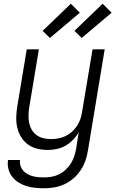

<svg xmlns="http://www.w3.org/2000/svg" viewBox="-20 -794 640 1027"><path d="M215 213Q191 213 167 210.5Q143 208 120.5 201Q98 194 78.5 181.5Q59 169 45 151Q31 133 25 109.5Q19 86 23 62H87Q85 78 89.5 92.5Q94 107 103.5 118Q113 129 126 136.5Q139 144 153.5 148Q168 152 184 153.5Q200 155 215 155Q235 155 255.5 151.5Q276 148 295.5 138.5Q315 129 331 114Q347 99 358.5 81Q370 63 376.5 43.5Q383 24 387 3L401 -87Q389 -65 370.5 -46Q352 -27 330 -14.5Q308 -2 283.5 3Q259 8 235 8Q206 8 178 1Q150 -6 128.5 -22Q107 -38 92.5 -62Q78 -86 72 -113Q66 -140 67 -169.5Q68 -199 73 -228L123 -530H188L136 -218Q133 -198 132.5 -177Q132 -156 136 -136.5Q140 -117 150 -100Q160 -83 175.5 -71.5Q191 -60 211 -55Q231 -50 252 -50Q252 -50 252.5 -50Q253 -50 253 -50Q272 -50 291.5 -53.5Q311 -57 330 -66Q349 -75 364.5 -89Q380 -103 391.5 -120Q403 -137 409.5 -156Q416 -175 419 -195L475 -530H540L450 13Q446 40 436.5 66.5Q427 93 411 117Q395 141 372.5 160.5Q350 180 323.5 192Q297 204 269.5 208.5Q242 213 215 213ZM417 -591 378 -629 529 -774 577 -726ZM247 -591 208 -629 359 -774 407 -726Z"/></svg>

Font: Iosevka Curly Light Extended
Style: Italic
Weight: 300
Width: 7
Italic angle: -9°
Monospace: yes
Designer: Belleve Invis
Foundry: Belleve Invis
Version: Version 11.1.0; ttfautohint (v1.8.3)